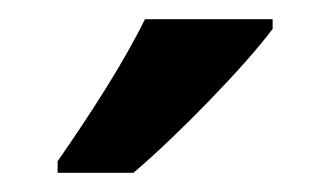

<svg xmlns="http://www.w3.org/2000/svg" viewBox="-20 -786 344 200"><path d="M264 -756V-766H131C109 -721 74 -667 40 -618V-606H119C165 -645 236 -718 264 -756Z"/></svg>

Font: Noto Sans Tamil Condensed SemiBold
Style: Regular
Weight: 600
Width: 3
Designer: Jelle Bosma - Monotype Design Team
Foundry: Monotype Imaging Inc.
Version: Version 2.004